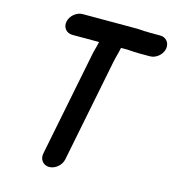

<svg xmlns="http://www.w3.org/2000/svg" viewBox="-142 -854 1127 1250"><g transform="rotate(15 421.5 -229.0)"><path d="M661.1 -586.5C667.1 -586.5 672.9 -585.5 678.9 -585.5H753.9C793.9 -585.5 834.1 -619 842.1 -659C850 -698.8 823.8 -733.5 783.4 -733.5H714.4C702.2 -733.5 692.3 -735.7 674.1 -734.5C661.9 -734.6 646.2 -737.5 629.2 -737.5H259.2C218.4 -737.5 177.9 -703.5 169.9 -663C161.7 -622.3 189.1 -589.5 229.7 -589.5H409.2L408.3 -585C402.4 -555.5 390.3 -521.6 384.5 -485.8L246.4 206C238.4 246.2 264.9 280.5 305.5 280.5C346.1 280.5 386.4 246.2 394.4 206L532.7 -487C539.6 -521.4 549.8 -552.4 556.3 -585L557.2 -589.5H599.7C614.8 -589.5 630.3 -586.5 647.1 -586.5Z"/></g></svg>

Font: Smoothie
Style: SeBdIt
Weight: 600
Foundry: Cannot Into Space Fonts
Version: Version 0.8